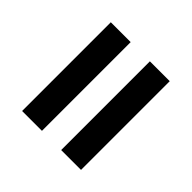

<svg xmlns="http://www.w3.org/2000/svg" viewBox="-48 -773 834 834"><g transform="rotate(-45 369.0 -356.0)"><path d="M96 -297V-175H641V-297ZM96 -415H641V-537H96Z"/></g></svg>

Font: Malmofest SemiBold
Style: Regular
Weight: 600
Designer: Jonny Pinhorn (Poppins), Kolossal
Version: Version 1.004;Glyphs 3.1.2 (3151)